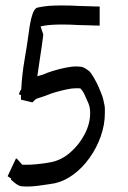

<svg xmlns="http://www.w3.org/2000/svg" viewBox="-20 -525 471 705"><path d="M78 160Q59 160 51 157Q43 154 31 144Q19 134 20 133Q21 132 21.5 131.5Q22 131 8 122L39 56Q42 57 49.5 66Q57 75 62 80H78Q95 80 114.5 78Q134 76 150 73.5Q166 71 170 70Q207 62 239 34Q271 6 291 -32.5Q311 -71 311 -109Q311 -120 310 -126Q309 -135 304.5 -146Q300 -157 292 -174Q285 -192 273 -202Q275 -200 271.5 -200.5Q268 -201 260 -201Q244 -201 223.5 -196.5Q203 -192 185.5 -187Q168 -182 159 -178Q144 -172 129.5 -167.5Q115 -163 111 -161V-159H109L99 -149L57 -159V-176L49 -179Q51 -183 53 -188Q55 -193 58 -197Q61 -253 70 -304.5Q79 -356 86 -408Q91 -447 98.5 -470.5Q106 -494 117 -497Q139 -502 160.5 -503.5Q182 -505 207 -505Q223 -505 239.5 -504.5Q256 -504 273 -503Q279 -503 293.5 -502.5Q308 -502 323 -501.5Q338 -501 346 -501V-431Q338 -431 322.5 -431.5Q307 -432 292 -432.5Q277 -433 269 -433Q253 -434 238 -434.5Q223 -435 207 -435Q185 -435 165 -433.5Q145 -432 129 -428L139 -398Q134 -357 128 -319.5Q122 -282 117 -245Q123 -247 129 -248.5Q135 -250 140 -252Q153 -258 174 -264.5Q195 -271 218.5 -276Q242 -281 260 -281Q277 -281 285 -278Q293 -275 306 -265Q312 -261 323 -242.5Q334 -224 342 -206Q346 -197 353 -179Q360 -161 364 -137Q365 -132 365 -124.5Q365 -117 365 -109Q365 -67 350 -24.5Q335 18 309 54.5Q283 91 250 115.5Q217 140 181 148Q174 149 156 152Q138 155 117 157.5Q96 160 78 160Z"/></svg>

Font: Syne Tactile
Style: Regular
Weight: 400
Designer: Lucas Descroix
Foundry: Bonjour Monde
Version: Version 2.100; ttfautohint (v1.8.3)